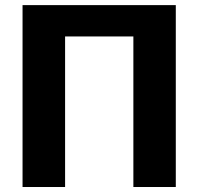

<svg xmlns="http://www.w3.org/2000/svg" viewBox="-20 -749 794 769"><path d="M684.1 -728.5V0H514.2V-603H240.7V0H70.3V-728.5Z"/></svg>

Font: Lato-ExtraBold
Style: Regular
Weight: 500
Designer: Lukasz Dziedzic with Adam Twardoch and Botio Nikoltchev
Foundry: tyPoland Lukasz Dziedzic
Version: ""